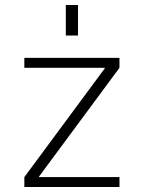

<svg xmlns="http://www.w3.org/2000/svg" viewBox="-20 -753 579 773"><path d="M245 -610V-733H294V-610ZM402 -478V-480H78V-520H461V-480L137 -42V-40H461V0H78V-40Z"/></svg>

Font: M PLUS 1p Light
Style: Regular
Weight: 300
Version: Version 1.061